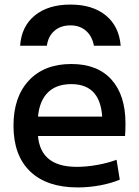

<svg xmlns="http://www.w3.org/2000/svg" viewBox="-20 -810 606 840"><path d="M288 -790Q385 -790 443 -742.5Q501 -695 508 -610H391Q383 -652 356 -675.5Q329 -699 288 -699Q246 -699 218.5 -675.5Q191 -652 185 -610H68Q74 -695 132.5 -742.5Q191 -790 288 -790ZM320 10Q185 10 112 -60Q39 -130 39 -260Q39 -386 106.5 -458Q174 -530 292 -530Q406 -530 467.5 -462Q529 -394 529 -269Q529 -256 528.5 -240Q528 -224 527 -215H99V-300H445L428 -274Q428 -359 394 -400.5Q360 -442 292 -442Q220 -442 182.5 -398Q145 -354 145 -270V-240Q145 -159 187.5 -119.5Q230 -80 316 -80Q358 -80 405.5 -88.5Q453 -97 490 -111L504 -24Q466 -8 417.5 1Q369 10 320 10Z"/></svg>

Font: M PLUS 1 Medium
Style: Regular
Weight: 500
Designer: Coji Morishita
Foundry: UNDERFOREST DESIGN
Version: Version 1.001